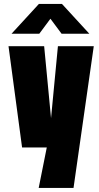

<svg xmlns="http://www.w3.org/2000/svg" viewBox="-20 -728 490 948"><path d="M171 200 211 0H89L22 -500H198L232 -144.5L266 -500H443L343 200ZM37 -561.5 172 -708.5H286L421 -561.5H284L229 -635.5L174 -561.5Z"/></svg>

Font: Trispace Condensed ExtraBold
Style: Regular
Weight: 800
Width: 3
Designer: Tyler Finck
Foundry: Etcetera Type Company
Version: Version 1.210; ttfautohint (v1.8.3)